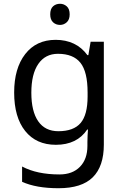

<svg xmlns="http://www.w3.org/2000/svg" viewBox="-20 -757 655 1017"><path d="M275 -546Q328 -546 370.5 -526Q413 -506 443 -465H448L460 -536H530V9Q530 124 471.5 182Q413 240 290 240Q172 240 97 206V125Q176 167 295 167Q364 167 403.5 126.5Q443 86 443 16V-5Q443 -17 444 -39.5Q445 -62 446 -71H442Q388 10 276 10Q172 10 113.5 -63Q55 -136 55 -267Q55 -395 113.5 -470.5Q172 -546 275 -546ZM287 -472Q220 -472 183 -418.5Q146 -365 146 -266Q146 -167 182.5 -114.5Q219 -62 289 -62Q370 -62 407 -105.5Q444 -149 444 -246V-267Q444 -377 406 -424.5Q368 -472 287 -472ZM298 -737Q318 -737 333.5 -723.5Q349 -710 349 -681Q349 -653 333.5 -639Q318 -625 298 -625Q276 -625 261 -639Q246 -653 246 -681Q246 -710 261 -723.5Q276 -737 298 -737Z"/></svg>

Font: Noto Sans Cypro Minoan
Style: Regular
Weight: 400
Designer: David Williams
Foundry: David Williams
Version: Version 1.503; ttfautohint (v1.8.4.7-5d5b)